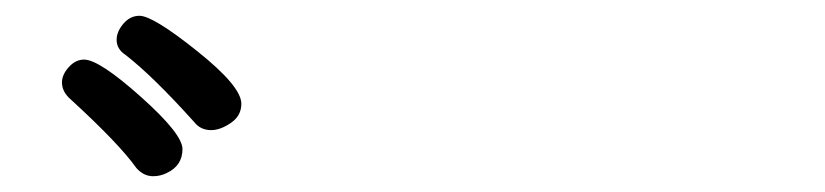

<svg xmlns="http://www.w3.org/2000/svg" viewBox="-20 -829 1040 242"><path d="M172.9 -606.9Q161.1 -606.9 151.9 -617.2Q130.9 -647 69.8 -703.1Q58.1 -712.9 58.1 -725.1Q58.1 -734.9 66.7 -744.4Q75.2 -753.9 85.9 -753.9Q105 -753.9 157.5 -707Q210 -660.2 210 -641.1Q210 -620.1 189.9 -610.8Q182.1 -606.9 172.9 -606.9ZM246.1 -665Q232.9 -665 225.1 -674.8Q172.9 -732.9 138.2 -759.8Q127 -767.1 127 -778.8Q127 -789.1 135.5 -799.1Q144 -809.1 155.8 -809.1Q172.9 -809.1 228.5 -764.6Q284.2 -720.2 284.2 -698.2Q284.2 -683.1 271 -674.1Q257.8 -665 246.1 -665Z"/></svg>

Font: LXGW WenKai Screen
Style: Regular
Weight: 400
Designer: LXGW / Fontworks Inc.
Foundry: LXGW / Fontworks Inc.
Version: Version 1.510;January 18,2025